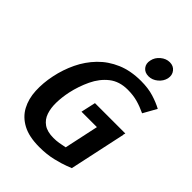

<svg xmlns="http://www.w3.org/2000/svg" viewBox="-250 -985 1109 1109"><g transform="rotate(45 304.5 -430.0)"><path d="M329 -397H577L573 -382H574L500 -37Q500 -37 470.5 -25.5Q441 -14 391.5 -2Q342 10 281 10Q197 10 144.5 -18Q92 -46 66 -94.5Q40 -143 37 -205Q34 -267 48 -334Q62 -402 91.5 -463.5Q121 -525 167.5 -573Q214 -621 278.5 -648.5Q343 -676 427 -676Q486 -676 531 -662Q576 -648 609 -630L563 -548Q525 -566 489 -576Q453 -586 408 -586Q340 -586 294.5 -550Q249 -514 221.5 -456Q194 -398 180 -334Q170 -286 169 -241.5Q168 -197 180 -161.5Q192 -126 221.5 -105.5Q251 -85 302 -85Q324 -85 346 -88.5Q368 -92 390 -97L435 -307H309ZM438 -725Q407 -725 390.5 -746Q374 -767 381 -797Q387 -827 412.5 -848.5Q438 -870 468 -870Q498 -870 515 -848.5Q532 -827 526 -797Q519 -767 493.5 -746Q468 -725 438 -725Z"/></g></svg>

Font: Epunda Sans SemiBold
Style: Italic
Weight: 600
Italic angle: -12.0243°
Designer: Simon Atzbach
Foundry: typofactur
Version: Version 2.204; ttfautohint (v1.8.4.7-5d5b)